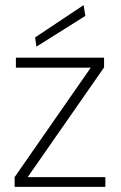

<svg xmlns="http://www.w3.org/2000/svg" viewBox="-20 -729 473 749"><path d="M37 0V-38L334 -465H42V-504H386V-466L88 -38H391V0ZM122 -547 117 -583 306 -709 313 -667Z"/></svg>

Font: DM Sans ExtraLight
Style: Regular
Weight: 200
Designer: Colophon Foundry, Jonny Pinhorn
Foundry: Colophon Foundry
Version: Version 4.004; ttfautohint (v1.8.4.7-5d5b)